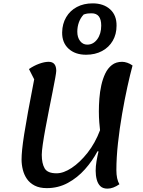

<svg xmlns="http://www.w3.org/2000/svg" viewBox="-20 -1094 852 1140"><path d="M618 26Q591 26 576 11.5Q561 -3 554.5 -27.5Q548 -52 548 -80Q548 -107 553 -136.5Q558 -166 565 -195L559 -196Q529 -139 484.5 -89Q440 -39 383 -8Q326 23 258 23Q215 23 186 8Q157 -7 140 -31.5Q123 -56 115.5 -86.5Q108 -117 108 -147Q108 -171 111.5 -206.5Q115 -242 123.5 -296.5Q132 -351 146.5 -430.5Q161 -510 183 -623L152 -684Q181 -704 212.5 -715.5Q244 -727 269 -727Q314 -727 314 -673Q314 -665 308 -631Q302 -597 292 -547.5Q282 -498 271 -442Q260 -386 250 -332.5Q240 -279 234 -237Q228 -195 228 -175Q228 -124 245 -94.5Q262 -65 316 -65Q357 -65 405.5 -97Q454 -129 499.5 -186.5Q545 -244 574 -321Q572 -338 569.5 -367.5Q567 -397 567 -433Q567 -468 570 -508.5Q573 -549 581.5 -587.5Q590 -626 605 -657.5Q620 -689 644.5 -708Q669 -727 705 -727Q719 -727 735.5 -721.5Q752 -716 767 -705Q753 -654 736.5 -579Q720 -504 705 -417.5Q690 -331 680.5 -244.5Q671 -158 671 -84Q671 -30 689 0Q670 13 652.5 19.5Q635 26 618 26ZM491 -769Q426 -769 387 -805Q348 -841 349 -902Q350 -953 373 -992Q396 -1031 436.5 -1052.5Q477 -1074 530 -1074Q595 -1074 634 -1038.5Q673 -1003 672 -941Q672 -891 649.5 -852Q627 -813 586 -791Q545 -769 491 -769ZM498 -829Q534 -829 557.5 -861Q581 -893 581 -942Q581 -1015 524 -1015Q512 -1015 502 -1014Q492 -1013 477 -1008Q458 -988 448.5 -961.5Q439 -935 439 -906Q439 -872 455.5 -850.5Q472 -829 498 -829Z"/></svg>

Font: Lemonada
Style: Regular
Weight: 400
Designer: Mohamed Gaber (Arabic), Eduardo Tunni (Latin)
Foundry: Kief Type Foundry
Version: Version 4.005